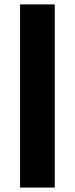

<svg xmlns="http://www.w3.org/2000/svg" viewBox="-20 -844 336 864"><path d="M70.3 0V-824.2H226.6V0Z"/></svg>

Font: Gothic A1 Black
Style: Regular
Weight: 900
Version: Version 2.50